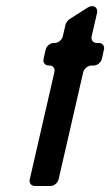

<svg xmlns="http://www.w3.org/2000/svg" viewBox="-20 -619 367 639"><path d="M96 0H148C160 0 172 -10 175 -22L257 -379C260 -391 273 -401 285 -401H292C304 -401 316 -411 319 -423L326 -454C329 -466 321 -476 309 -476H302C290 -476 282 -486 285 -498L303 -576C307 -595 290 -605 272 -594L211 -555C206 -552 199 -542 198 -537L189 -498C186 -486 174 -476 162 -476H159C147 -476 135 -466 132 -454L125 -423C122 -411 130 -401 142 -401H145C157 -401 164 -391 161 -379L79 -22C76 -10 84 0 96 0Z"/></svg>

Font: DIN Rundschrift
Style: EngKursiv
Weight: 400
Width: 3
Version: Version 1.027